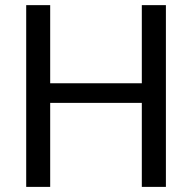

<svg xmlns="http://www.w3.org/2000/svg" viewBox="-20 -731 753 751"><path d="M628.9 0H534.7V-328.6H176.3V0H82.5V-710.9H176.3V-405.3H534.7V-710.9H628.9Z"/></svg>

Font: APIMedia Roboto
Style: Regular
Weight: 400
Designer: Google
Version: Version 2.137; 2017